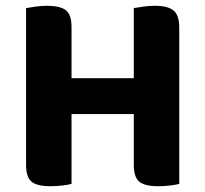

<svg xmlns="http://www.w3.org/2000/svg" viewBox="-20 -636 709 663"><path d="M227 -1Q216 2 196 4.5Q176 7 154 7Q107 7 88.5 -9Q70 -25 70 -67V-608Q81 -610 101.5 -613Q122 -616 142 -616Q187 -616 207 -601Q227 -586 227 -542V-366H442V-608Q453 -610 473.5 -613Q494 -616 515 -616Q559 -616 579 -600Q599 -584 599 -540V-1Q588 2 568 4.5Q548 7 526 7Q479 7 460.5 -9Q442 -25 442 -67V-242H227V-1Z"/></svg>

Font: Baloo Bhaina 2
Style: Bold
Weight: 700
Designer: Yesha Goshar, Manish Minz, Shuchita Grover and Ek Type
Foundry: Ek Type
Version: Version 1.640;hotconv 1.0.111;makeotfexe 2.5.65597; ttfautoh